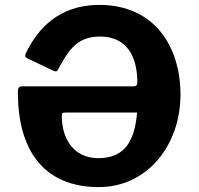

<svg xmlns="http://www.w3.org/2000/svg" viewBox="-20 -753 810 783"><path d="M540 -417C540 -405 535 -401 525 -401H72C54 -401 53 -392 53 -375C53 -145 155 10 383 10C581 10 716 -161 716 -367C716 -563 610 -733 385 -733C218 -733 133 -633 87 -539C81 -527 81 -520 90 -516L194 -466C207 -460 212 -461 215 -467C250 -526 281 -604 386 -604C518 -604 540 -492 540 -417ZM539 -294C530 -187 495 -108 381 -108C276 -108 232 -193 232 -280C232 -292 236 -294 249 -294Z"/></svg>

Font: United Sans
Style: Bold
Weight: 700
Designer: Pablo Impallari, Rodrigo Fuenzalida (Modified by Dan O. Williams)
Version: Version 1.000;PS 001.000;hotconv 1.0.88;makeotf.lib2.5.64775